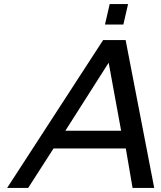

<svg xmlns="http://www.w3.org/2000/svg" viewBox="-20 -920 790 940"><path d="M629 0 596 -193H242L118 0H15L485 -724H595L735 0ZM512 -613 300 -280H573ZM494 -800 517 -900H607L584 -800Z"/></svg>

Font: Perun
Style: Italic
Weight: 400
Italic angle: -12°
Foundry: Copyright (c) Stefan Peev, Context Ltd, 2016
Version: Version 1.027